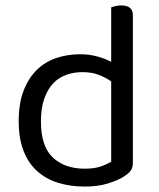

<svg xmlns="http://www.w3.org/2000/svg" viewBox="-20 -675 587 708"><path d="M470 -76Q470 -56 461.5 -45Q453 -34 435 -23Q415 -10 378 1.5Q341 13 293 13Q239 13 194 -1Q149 -15 116.5 -44.5Q84 -74 66.5 -119.5Q49 -165 49 -229Q49 -294 67 -340.5Q85 -387 115.5 -417Q146 -447 187.5 -461Q229 -475 276 -475Q308 -475 338 -467Q368 -459 390 -447V-648Q395 -650 405.5 -652.5Q416 -655 427 -655Q470 -655 470 -619ZM390 -375Q370 -389 344 -399Q318 -409 284 -409Q253 -409 225.5 -399.5Q198 -390 177 -368.5Q156 -347 143.5 -312Q131 -277 131 -227Q131 -135 175 -94Q219 -53 292 -53Q327 -53 349.5 -60.5Q372 -68 390 -79Z"/></svg>

Font: Baloo Da 2
Style: Regular
Weight: 400
Designer: Noopur Datye, Sulekha Rajkumar and Ek Type
Foundry: Ek Type
Version: Version 1.640;hotconv 1.0.111;makeotfexe 2.5.65597; ttfautoh